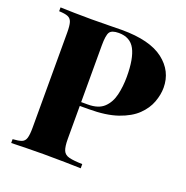

<svg xmlns="http://www.w3.org/2000/svg" viewBox="-127 -825 913 942"><g transform="rotate(20 329.5 -354.0)"><path d="M31 -708Q58 -707 103 -706Q148 -705 193 -705Q242 -705 287.5 -706Q333 -707 352 -707Q498 -707 569.5 -652Q641 -597 641 -510Q641 -474 626.5 -434.5Q612 -395 577.5 -361.5Q543 -328 482.5 -307Q422 -286 330 -286H226V-306H320Q375 -306 403.5 -333Q432 -360 442.5 -404Q453 -448 453 -499Q453 -594 428 -641Q403 -688 343 -688Q306 -688 295.5 -671Q285 -654 285 -602V-114Q285 -74 293 -54.5Q301 -35 325 -29Q349 -23 394 -22V0Q361 -1 309 -2Q257 -3 200 -3Q155 -3 111.5 -2Q68 -1 31 0V-20Q62 -22 77.5 -28Q93 -34 98.5 -52Q104 -70 104 -106V-602Q104 -639 98.5 -656.5Q93 -674 77.5 -680.5Q62 -687 31 -688Z"/></g></svg>

Font: Playfair Display ExtraBold
Style: Regular
Weight: 800
Designer: Claus Eggers Sørensen
Foundry: Claus Eggers Sørensen
Version: Version 1.203